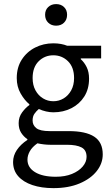

<svg xmlns="http://www.w3.org/2000/svg" viewBox="-20 -714 544 957"><path d="M246.3 223.7Q186.8 223.7 141.3 208.4Q95.8 193 70.5 164.1Q45.2 135.2 45.2 93.4Q45.2 61.7 64.1 33.5Q83.1 5.3 116.4 -16.5V-20.5Q98.1 -32.6 85.5 -52.2Q73 -71.7 73 -100.2Q73 -130.6 90.4 -154.1Q107.8 -177.5 126.4 -190.4V-194.4Q102.6 -213.7 83 -247.8Q63.5 -281.9 63.5 -324.9Q63.5 -378.1 88.6 -417Q113.7 -455.9 155.2 -477Q196.6 -498.1 245.9 -498.1Q266.3 -498.1 283.9 -494.8Q301.6 -491.5 314.5 -486.1H484.1V-422.8H382.8V-418.8Q400.5 -403 412.2 -379Q423.9 -355 423.9 -322Q423.9 -270.3 400 -232.7Q376.2 -195.2 335.9 -174.7Q295.6 -154.2 245.9 -154.2Q228.2 -154.2 209.3 -158.6Q190.5 -162.9 173.5 -170.7Q160.8 -159.9 151.6 -146.8Q142.5 -133.7 142.5 -113.2Q142.5 -90.3 160.9 -75.4Q179.3 -60.5 227.7 -60.5H322.3Q407.4 -60.5 449.7 -32.8Q492.1 -5.2 492.1 55.6Q492.1 100.8 462 138.9Q431.8 177.1 376.6 200.4Q321.4 223.7 246.3 223.7ZM245.9 -209.4Q273.9 -209.4 297.3 -223.6Q320.6 -237.7 334.9 -263.6Q349.2 -289.6 349.2 -324.9Q349.2 -378.9 319 -408.7Q288.8 -438.4 245.9 -438.4Q202.9 -438.4 172.8 -408.7Q142.6 -378.9 142.6 -324.9Q142.6 -289.6 156.9 -263.6Q171.1 -237.7 194.5 -223.6Q217.9 -209.4 245.9 -209.4ZM257.9 167Q304.2 167 338.5 153Q372.9 138.9 392.2 116.1Q411.5 93.3 411.5 67.9Q411.5 34 386.4 20.8Q361.3 7.6 313.5 7.6H229.7Q216.1 7.6 199.6 5.8Q183.2 3.9 166.5 0.3Q140.4 18.8 128.7 39.7Q116.9 60.7 116.9 81.8Q116.9 121 154.5 144Q192.1 167 257.9 167ZM259.6 -586Q235.9 -586 220.3 -601Q204.8 -616 204.8 -640.4Q204.8 -664.2 220.3 -678.9Q235.9 -693.6 259.6 -693.6Q283.9 -693.6 299.1 -678.9Q314.4 -664.2 314.4 -640.4Q314.4 -616 299.1 -601Q283.9 -586 259.6 -586Z"/></svg>

Font: Source Sans 3
Style: Regular
Weight: 200
Designer: Paul D. Hunt
Foundry: Adobe
Version: Version 3.046;hotconv 1.0.118;makeotfexe 2.5.65603